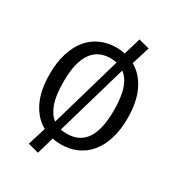

<svg xmlns="http://www.w3.org/2000/svg" viewBox="-218 -957 1132 1225"><g transform="rotate(30 348.0 -344.0)"><path d="M533 -344Q533 -445 512 -504.5Q491 -564 452 -592L301 -71Q312 -68 324 -67Q336 -66 348 -66Q390 -66 424 -81Q458 -96 482.5 -129Q507 -162 520 -215Q533 -268 533 -344ZM163 -343Q163 -242 184.5 -183Q206 -124 244 -96L395 -618Q387 -620 374 -621.5Q361 -623 348 -623Q306 -623 272 -607.5Q238 -592 213.5 -558.5Q189 -525 176 -472Q163 -419 163 -343ZM634 -344Q634 -258 613 -191.5Q592 -125 554.5 -80Q517 -35 464 -11.5Q411 12 348 12Q313 12 285 5L248 131L169 110L210 -22Q141 -60 101.5 -140.5Q62 -221 62 -343Q62 -429 83 -496Q104 -563 141.5 -608.5Q179 -654 232 -677.5Q285 -701 348 -701Q365 -701 380.5 -699Q396 -697 411 -694L448 -819L527 -798L486 -666Q555 -628 594.5 -546.5Q634 -465 634 -344Z"/></g></svg>

Font: Feura Sans
Style: Regular
Weight: 400
Designer: Carrois Corporate & Edenspiekermann
Foundry: Carrois Corporate GbR & Edenspiekermann AG
Version: Version 1.001